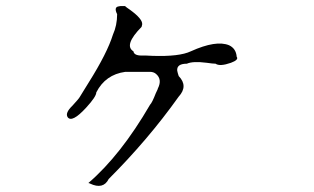

<svg xmlns="http://www.w3.org/2000/svg" viewBox="-20 -518 1040 636"><path d="M340 75Q322 111 278 90Q277 89 275.5 89Q274 89 273 88Q380 -4 477 -171Q484 -178 496 -209Q498 -214 500 -217.5Q502 -221 503 -225Q518 -255 497 -273Q489 -280 477 -280H395Q329 -271 299 -212Q299 -198 265 -161Q218 -110 204 -130Q195 -144 220 -168Q230 -179 236.5 -186.5Q243 -194 245 -198Q250 -206 257 -217.5Q264 -229 274 -245Q335 -342 354 -403Q368 -434 368 -471Q356 -495 374 -497Q378 -498 382.5 -498Q387 -498 394 -498Q398 -494 410 -486Q453 -455 451 -437Q450 -435 450 -433Q450 -431 449 -429Q389 -368 422 -348Q424 -334 449 -334Q455 -334 464 -334Q473 -334 485 -333Q574 -330 612 -348Q696 -386 739 -368Q762 -357 764 -330Q772 -320 745 -310Q708 -297 694 -307Q685 -307 665 -310Q619 -316 599 -307Q565 -307 567 -284Q568 -280 569 -275.5Q570 -271 572 -266Q604 -233 572 -198Q520 -125 462 -57Q404 11 340 75Z"/></svg>

Font: New Tegomin
Style: Regular
Weight: 400
Designer: Kyosuke Nagai
Version: Version 1.000